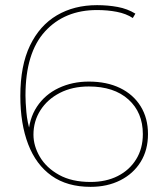

<svg xmlns="http://www.w3.org/2000/svg" viewBox="-20 -723 632 746"><path d="M332 3Q241 3 180.5 -40Q120 -83 89.5 -162.5Q59 -242 59 -350Q59 -468 96.5 -546Q134 -624 201 -663.5Q268 -703 357 -703Q399 -703 437 -696Q475 -689 506 -670L496 -653Q470 -670 434 -677Q398 -684 357 -684Q231 -684 155 -601Q79 -518 79 -352Q79 -327 82.5 -287.5Q86 -248 98 -210L90 -195Q92 -261 123.5 -308.5Q155 -356 208 -381Q261 -406 325 -406Q395 -406 446.5 -381Q498 -356 526.5 -310Q555 -264 555 -202Q555 -140 526.5 -94Q498 -48 447.5 -22.5Q397 3 332 3ZM332 -16Q392 -16 437.5 -39Q483 -62 509 -104Q535 -146 535 -202Q535 -286 479 -336.5Q423 -387 325 -387Q261 -387 212.5 -362Q164 -337 137 -294.5Q110 -252 110 -200Q110 -156 135 -113.5Q160 -71 209.5 -43.5Q259 -16 332 -16Z"/></svg>

Font: Montserrat Alternates Thin
Style: Regular
Weight: 100
Designer: Julieta Ulanovsky
Foundry: Julieta Ulanovsky
Version: Version 9.000